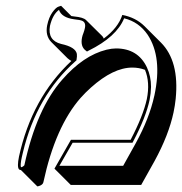

<svg xmlns="http://www.w3.org/2000/svg" viewBox="-20 -585 632 666"><path d="M404.3 -533.2Q450.7 -524.4 481.4 -494.1L538.1 -437.5Q602.5 -373 589.4 -242.2Q586.9 -218.3 582 -195.3Q565.4 -116.7 516.1 -26.4L469.7 56.6H225.6L168.9 0L226.1 -100.1H433.1Q476.6 -183.1 489.3 -241.2Q501 -299.3 482.9 -342.8Q462.4 -350.6 439 -350.6Q373 -350.6 295.4 -281.2Q276.4 -264.2 259.8 -245.6Q171.9 -145.5 130.4 47.4Q128.4 56.2 114.7 60.5Q111.8 61.5 109.4 61.5L52.7 4.9Q47.9 4.4 45.9 2.4Q38.6 -6.3 45.9 -42Q90.3 -245.1 227.5 -373.5Q219.2 -378.4 213.9 -383.3L157.2 -439.9Q136.7 -461.9 143.6 -497.1Q149.4 -524.9 161.6 -542Q173.8 -559.1 183.1 -562L191.9 -564.9L227.5 -529.3Q232.4 -528.3 238.3 -527.8Q268.6 -524.9 278.3 -515.6L335 -459.5Q338.4 -455.6 339.8 -451.2Q389.6 -488.3 404.3 -533.2ZM410.6 -521.5Q384.3 -457 287.1 -409.2L281.7 -406.2L277.3 -409.7Q258.3 -423.8 264.6 -455.1Q266.1 -462.4 269.5 -470.7Q272.9 -480 274.4 -487.3Q279.3 -509.3 261.2 -514.2Q257.8 -515.1 255.4 -515.6Q248 -517.1 237.3 -518.1Q193.8 -523.9 184.6 -550.8Q162.6 -534.7 153.3 -495.1Q144.5 -444.8 191.9 -432.6Q242.2 -421.9 246.6 -397.9Q247.6 -389.2 245.6 -378.9L245.1 -375.5L242.7 -373.5Q106.4 -252.4 59.6 -56.6Q57.6 -47.9 55.7 -40Q49.8 -12.7 52.7 -4.9Q58.6 -5.4 64.5 -11.7Q106.9 -208 195.8 -308.6Q269 -392.6 349.6 -412.6Q367.7 -417 382.3 -417Q458.5 -417 489.7 -351.1Q503.9 -320.3 503.9 -283.7Q503.4 -261.2 499 -238.8Q486.3 -178.7 442.4 -95.2L439.5 -89.8H231.9L186 -9.8H407.2L450.7 -87.9Q498 -174.3 515.1 -252Q515.6 -253.4 515.6 -253.9Q543.9 -386.2 492.2 -464.4Q461.4 -509.3 410.6 -521.5Z"/></svg>

Font: Linux Biolinum Shadow O
Style: Italic
Weight: 400
Italic angle: -12°
Designer: Philipp H. Poll
Foundry: Philipp H. Poll
Version: Version 0.6.2